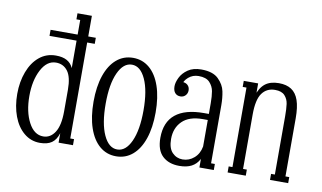

<svg xmlns="http://www.w3.org/2000/svg" viewBox="-72 -831 1674 999"><g transform="rotate(10 765.0 -331.0)"><path d="M187 18Q139 18 102.5 -12.5Q66 -43 46.5 -95.5Q27 -148 27 -213Q27 -277 47 -330Q67 -383 104 -413.5Q141 -444 191 -444Q227 -444 249.5 -431.5Q272 -419 283 -394V-648H263V-680H339V-32H359V0H283V-50Q272 -14 249 2Q226 18 187 18ZM198 -18Q236 -18 259.5 -54.5Q283 -91 283 -165V-279Q283 -347 260 -377.5Q237 -408 198 -408Q150 -408 120.5 -351.5Q91 -295 91 -213Q91 -130 120.5 -74Q150 -18 198 -18ZM379 -571V-539H140V-571Z M589 18Q539 18 502 -13.5Q465 -45 445 -103.5Q425 -162 425 -242Q425 -322 445 -380.5Q465 -439 502 -470.5Q539 -502 589 -502Q639 -502 676 -470.5Q713 -439 733 -380.5Q753 -322 753 -242Q753 -162 733 -103.5Q713 -45 676 -13.5Q639 18 589 18ZM589 -18Q634 -18 661.5 -78Q689 -138 689 -242Q689 -346 661.5 -406Q634 -466 589 -466Q544 -466 516.5 -406Q489 -346 489 -242Q489 -138 516.5 -78Q544 -18 589 -18Z M862 -423Q880 -423 891 -412.5Q902 -402 902 -385Q902 -369 891.5 -358Q881 -347 865 -347Q847 -347 836.5 -359Q826 -371 826 -394Q826 -414 838.5 -440Q851 -466 878.5 -485Q906 -504 949 -504Q1010 -504 1039.5 -475Q1069 -446 1076 -411.5Q1083 -377 1083 -339V-32H1103V0H1027V-339Q1027 -376 1022.5 -402Q1018 -428 999.5 -448Q981 -468 941 -468Q910 -468 887.5 -448.5Q865 -429 863 -406ZM922 10Q866 10 833 -21Q800 -52 800 -117Q800 -200 851 -241.5Q902 -283 1001 -283H1037V-251H1001Q929 -251 892.5 -215Q856 -179 856 -121Q856 -72 878.5 -49Q901 -26 933 -26Q967 -26 993.5 -49Q1020 -72 1027 -111H1045Q1040 -70 1026 -43.5Q1012 -17 986.5 -3.5Q961 10 922 10Z M1176 0V-32H1196V-452H1176V-484H1252V-415H1245Q1259 -461 1286 -482.5Q1313 -504 1359 -504Q1399 -504 1425 -487Q1451 -470 1463.5 -434Q1476 -398 1476 -339V-32H1496V0H1400V-32H1420V-339Q1420 -379 1416.5 -404.5Q1413 -430 1396.5 -448Q1380 -466 1345 -466Q1301 -466 1276.5 -432Q1252 -398 1252 -319V-32H1272V0Z"/></g></svg>

Font: Margherita Variable
Style: Regular
Weight: 400
Designer: James Puckett
Foundry: Dunwich Type Founders
Version: Version 1.008